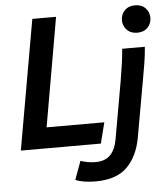

<svg xmlns="http://www.w3.org/2000/svg" viewBox="-61 -790 917 1047"><g transform="rotate(-5 397.5 -266.0)"><path d="M28 0 153 -710H283L179 -114H495L466 0ZM604 -334Q613 -387 618.5 -427Q624 -467 627 -505H751Q748 -462 740.5 -416Q733 -370 726 -332L670 -17Q652 86 593 144.5Q534 203 420 203Q387 203 358.5 198.5Q330 194 310 185L347 84Q387 98 428 98Q481 98 509.5 69Q538 40 548 -17ZM717 -585Q681 -585 660 -607Q639 -629 639 -660Q639 -691 660 -713Q681 -735 717 -735Q753 -735 774 -713Q795 -691 795 -660Q795 -629 774 -607Q753 -585 717 -585Z"/></g></svg>

Font: Livvic SemiBold
Style: Italic
Weight: 600
Italic angle: -10°
Designer: Jacques Le Bailly, Baron von Fonthausen
Version: Version 1.001; ttfautohint (v1.8.2)